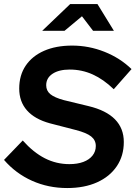

<svg xmlns="http://www.w3.org/2000/svg" viewBox="-32 -940 684 970"><path d="M307.5 10Q212 10 129.9 -26.7Q47.7 -63.4 -11.7 -132.1L82.9 -230.2Q136.8 -169.8 194.7 -140.3Q252.6 -110.8 318.6 -110.8Q359.3 -110.8 389.1 -122Q419 -133.2 435.5 -154.1Q452 -175 452 -202.4Q452 -231.7 428.8 -250.4Q405.6 -269.1 351.3 -283.1L219.8 -317.1Q143.4 -338 104.3 -382.3Q65.1 -426.5 65.1 -492.7Q65.1 -559.8 97.8 -608.3Q130.4 -656.7 190.4 -683.2Q250.4 -709.7 332.6 -709.7Q416.9 -709.7 495.7 -678.4Q574.5 -647.1 632.5 -591L542.7 -489.2Q491.1 -539.2 436.3 -563.9Q381.4 -588.6 320.1 -588.6Q265.6 -588.6 233.5 -567.3Q201.4 -546 201.4 -509.3Q201.4 -481.6 222.4 -464.2Q243.5 -446.9 290.3 -434.2L415.1 -404Q504.5 -382.6 549 -337Q593.5 -291.5 593.5 -222.7Q593.5 -152.7 558 -100.2Q522.5 -47.6 458.3 -18.8Q394.2 10 307.5 10ZM181.1 -784.3 322.7 -919.6H460.3L543.5 -784.3H438.3L382.1 -857.8L293.9 -784.3Z"/></svg>

Font: Red Hat Display VF
Style: Italic
Weight: 300
Italic angle: -12°
Designer: Pentagram, MCKL
Foundry: Pentagram, MCKL
Version: Version 1.023